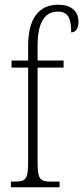

<svg xmlns="http://www.w3.org/2000/svg" viewBox="-20 -792 352 812"><path d="M26 0H232V-24H197C150 -24 139 -33 139 -105V-506H249V-536H139V-599C139 -683 161 -743 225 -743C271 -743 281 -709 281 -655C300 -655 312 -673 312 -698C312 -746 281 -772 226 -772C145 -772 99 -715 99 -598V-536H29V-506H99V-105C99 -33 88 -24 41 -24H26Z"/></svg>

Font: Noto Serif Thai ExtraCondensed ExtraLight
Style: Regular
Weight: 200
Width: 2
Designer: Monotype Design Team
Foundry: Monotype Imaging Inc.
Version: Version 2.002